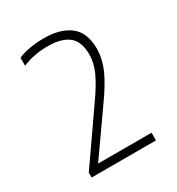

<svg xmlns="http://www.w3.org/2000/svg" viewBox="-130 -521 618 672"><g transform="rotate(-30 179.0 -185.0)"><path d="M46.5 68V48L187 -154Q222.5 -204 238.8 -239.8Q255 -275.5 255 -309.5Q255 -362.5 226 -384.8Q197 -407 144 -407Q87 -407 40.5 -387.5V-419.5Q61 -428.5 88.2 -433.2Q115.5 -438 145.5 -438Q212 -438 250.2 -408Q288.5 -378 288 -311Q287 -272 270 -232.8Q253 -193.5 212.5 -136.5L90.5 37H306.5V68Z"/></g></svg>

Font: Encode Sans Semi Condensed Thin
Style: Regular
Weight: 100
Width: 4
Designer: Multiple Designers
Foundry: Impallari Type
Version: Version 3.000; ttfautohint (v1.8.3) -l 8 -r 50 -G 200 -x 14 